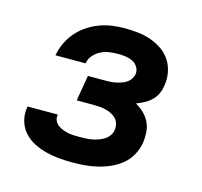

<svg xmlns="http://www.w3.org/2000/svg" viewBox="-85 -631 770 732"><g transform="rotate(15 300.0 -265.0)"><path d="M259 8Q232 8 205.5 5.5Q179 3 154 -3.5Q129 -10 106.5 -21.5Q84 -33 67 -51.5Q50 -70 42.5 -95.5Q35 -121 39 -147Q39 -149 39.5 -150.5Q40 -152 40 -154H159Q159 -153 159 -152.5Q159 -152 159 -151Q157 -140 161.5 -130Q166 -120 174.5 -113.5Q183 -107 193 -103Q203 -99 214 -96.5Q225 -94 236.5 -93.5Q248 -93 259 -93Q271 -93 283.5 -93.5Q296 -94 308 -96Q320 -98 332 -102Q344 -106 355 -112.5Q366 -119 374 -129.5Q382 -140 384 -152Q386 -164 383 -176.5Q380 -189 372 -197.5Q364 -206 353 -211.5Q342 -217 330.5 -220Q319 -223 306.5 -224Q294 -225 281 -225H215L232 -326H298Q308 -326 319 -326.5Q330 -327 340 -329Q350 -331 361 -334.5Q372 -338 381.5 -344Q391 -350 397.5 -359.5Q404 -369 406 -379Q408 -394 400.5 -407Q393 -420 379.5 -426.5Q366 -433 351 -435Q336 -437 321 -437Q304 -437 287 -434.5Q270 -432 254 -424Q238 -416 226 -402Q214 -388 211 -370H92Q97 -396 108 -419.5Q119 -443 136 -463Q153 -483 175.5 -498Q198 -513 222 -522Q246 -531 271 -534.5Q296 -538 321 -538Q348 -538 374.5 -535Q401 -532 425 -523.5Q449 -515 470 -500.5Q491 -486 504.5 -465Q518 -444 523 -418Q528 -392 523 -365Q521 -349 514 -333.5Q507 -318 494.5 -306Q482 -294 467 -286Q452 -278 436 -272Q454 -262 468.5 -248Q483 -234 492 -216Q501 -198 502.5 -177Q504 -156 501 -134Q497 -110 484.5 -86.5Q472 -63 451.5 -46Q431 -29 407 -18.5Q383 -8 358 -2Q333 4 308.5 6Q284 8 259 8Z"/></g></svg>

Font: Iosevka Curly Extended Oblique
Style: Bold
Weight: 700
Width: 7
Italic angle: -9°
Monospace: yes
Designer: Belleve Invis
Foundry: Belleve Invis
Version: Version 11.1.0; ttfautohint (v1.8.3)